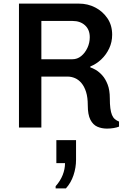

<svg xmlns="http://www.w3.org/2000/svg" viewBox="-20 -706 715 1063"><path d="M572 6Q543 6 519 -4.5Q495 -15 480.5 -43Q466 -71 466 -123Q466 -167 456.5 -197Q447 -227 431 -246Q415 -265 395 -273.5Q375 -282 354 -282H209V0H85V-686H417Q466 -686 507.5 -664.5Q549 -643 575 -604.5Q601 -566 601 -514Q601 -473 584.5 -438Q568 -403 540.5 -377Q513 -351 480 -338V-333Q493 -329 511 -318.5Q529 -308 546.5 -288.5Q564 -269 576 -238Q588 -207 588 -162Q588 -129 591 -106.5Q594 -84 600 -69.5Q606 -55 616 -46.5Q626 -38 639 -33V-5Q627 0 609 3Q591 6 572 6ZM209 -378H381Q408 -378 429.5 -395.5Q451 -413 464 -441Q477 -469 477 -500Q477 -542 450.5 -566Q424 -590 382 -590H209ZM288 337V325Q314 296 327 263Q340 230 340 197H292V70H401V179Q401 222 387 264Q373 306 345 337Z"/></svg>

Font: Chivo Medium Medium
Style: Regular
Weight: 500
Version: Version 2.002